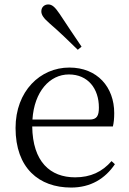

<svg xmlns="http://www.w3.org/2000/svg" viewBox="-20 -830 581 864"><path d="M347 -620C314 -669 280 -719 248 -768C227 -799 214 -810 197 -810C181 -810 166 -799 166 -779C166 -763 176 -748 205 -723C246 -688 288 -647 330 -606ZM300 14C388 14 453 -26 497 -91L482 -105C440 -57 388 -32 318 -32C206 -32 127 -102 125 -261H488C492 -277 494 -297 494 -321C494 -438 418 -526 292 -526C161 -526 50 -420 50 -254C50 -74 155 14 300 14ZM126 -292C134 -418 204 -495 290 -495C376 -495 425 -431 425 -346C425 -309 416 -292 383 -292Z"/></svg>

Font: Noto Serif HK Light
Style: Regular
Weight: 300
Designer: Ryoko NISHIZUKA 西塚涼子 (kana & ideographs); Frank Grießhammer (Latin, Greek & Cyrillic); Wenlong ZHANG 张文龙 (bopomofo); San
Foundry: Adobe
Version: Version 2.001;hotconv 1.1.0;makeotfexe 2.6.0